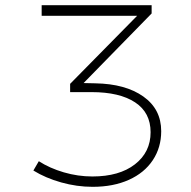

<svg xmlns="http://www.w3.org/2000/svg" viewBox="-20 -719 739 742"><path d="M603 -212Q603 -149 570.5 -100Q538 -51 478 -24Q418 3 338 3Q277 3 216.5 -14Q156 -31 109 -60L130 -96Q172 -69 226.5 -53Q281 -37 337 -37Q441 -37 501.5 -84Q562 -131 562 -208Q562 -284 502 -323.5Q442 -363 334 -363H251V-395L510 -658H141V-699H566V-667L303 -398L348 -397Q465 -395 534 -346Q603 -297 603 -212Z"/></svg>

Font: Argentum Sans ExtraLight
Style: Regular
Weight: 275
Designer: Julieta Ulanovsky (Modified by Cristiano Sobral)
Foundry: Julieta Ulanovsky
Version: Version 1.000; ttfautohint (v1.5.65-e2d9)